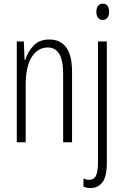

<svg xmlns="http://www.w3.org/2000/svg" viewBox="-20 -749 655 1011"><path d="M239.3 -541Q297.4 -541 328.4 -499.8Q359.4 -458.5 359.4 -371.1V0H312.5V-358.9Q312.5 -432.1 291.7 -465.6Q271 -499 232.4 -499Q180.2 -499 147.7 -449.7Q115.2 -400.4 115.2 -298.8V0H68.4V-530.8H105.5L109.4 -433.1H112.8Q126 -476.1 156.5 -508.5Q187 -541 239.3 -541ZM487.3 -686.5Q487.3 -705.1 495.4 -717.3Q503.4 -729.5 521.5 -729.5Q539.1 -729.5 546.9 -717.3Q554.7 -705.1 554.7 -687Q554.7 -667.5 545.9 -655.8Q537.1 -644 521 -644Q504.4 -644 495.8 -656Q487.3 -668 487.3 -686.5ZM455.6 241.2Q443.8 241.2 434.8 239Q425.8 236.8 419.4 233.9V190.4Q433.6 197.8 449.7 197.8Q475.6 197.8 485.8 175Q496.1 152.3 496.1 104.5V-530.8H542.5V108.9Q542.5 181.6 519 211.4Q495.6 241.2 455.6 241.2Z"/></svg>

Font: Open Sans Condensed Light
Style: Regular
Weight: 300
Width: 3
Designer: Monotype Design Team
Foundry: Monotype Imaging Inc.
Version: Version 3.003; ttfautohint (v1.8.4)